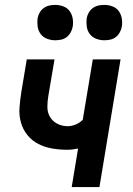

<svg xmlns="http://www.w3.org/2000/svg" viewBox="-20 -762 540 782"><path d="M272 0 298 -157Q287 -155 276.5 -153.5Q266 -152 255 -152Q224 -152 193.5 -157Q163 -162 136.5 -175.5Q110 -189 91.5 -212Q73 -235 65 -264Q57 -293 59.5 -324.5Q62 -356 67 -388L89 -520H202L177 -372Q173 -349 173 -326.5Q173 -304 183.5 -286Q194 -268 213.5 -258Q233 -248 255 -248Q272 -248 288.5 -255Q305 -262 317 -274L358 -520H471L385 0ZM405 -598Q388 -598 372 -604Q356 -610 346 -623Q336 -636 333.5 -653Q331 -670 333 -687Q335 -699 341.5 -710.5Q348 -722 358.5 -729.5Q369 -737 381 -739.5Q393 -742 405 -742Q422 -742 438 -736Q454 -730 463.5 -717Q473 -704 476 -687Q479 -670 476 -653Q474 -641 467.5 -629.5Q461 -618 451 -610.5Q441 -603 429 -600.5Q417 -598 405 -598ZM205 -598Q188 -598 172 -604Q156 -610 146 -623Q136 -636 133.5 -653Q131 -670 133 -687Q135 -699 141.5 -710.5Q148 -722 158.5 -729.5Q169 -737 181 -739.5Q193 -742 205 -742Q222 -742 238 -736Q254 -730 263.5 -717Q273 -704 276 -687Q279 -670 276 -653Q274 -641 267.5 -629.5Q261 -618 251 -610.5Q241 -603 229 -600.5Q217 -598 205 -598Z"/></svg>

Font: Iosevka Term Curly Oblique
Style: Bold
Weight: 700
Italic angle: -9°
Designer: Belleve Invis
Foundry: Belleve Invis
Version: Version 32.3.0